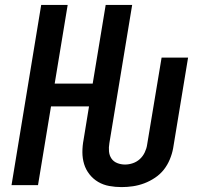

<svg xmlns="http://www.w3.org/2000/svg" viewBox="-20 -755 840 783"><path d="M476 8Q450 8 425.5 3.5Q401 -1 380.5 -13Q360 -25 345 -44Q330 -63 323 -86Q316 -109 316 -134.5Q316 -160 321 -186L343 -321H188L135 0H27L148 -735H256L203 -414H358L411 -735H519L426 -171Q423 -154 424.5 -137.5Q426 -121 434.5 -108.5Q443 -96 458 -90Q473 -84 490 -84Q506 -84 522 -89.5Q538 -95 550.5 -106.5Q563 -118 570.5 -134Q578 -150 580 -165L639 -520H747L686 -150Q682 -128 672.5 -105Q663 -82 648 -63Q633 -44 612 -30Q591 -16 568.5 -7.5Q546 1 522.5 4.5Q499 8 476 8Z"/></svg>

Font: Iosevka Aile Semibold Oblique
Style: Regular
Weight: 600
Italic angle: -9°
Designer: Belleve Invis
Foundry: Belleve Invis
Version: Version 31.1.0; ttfautohint (v1.8.4)